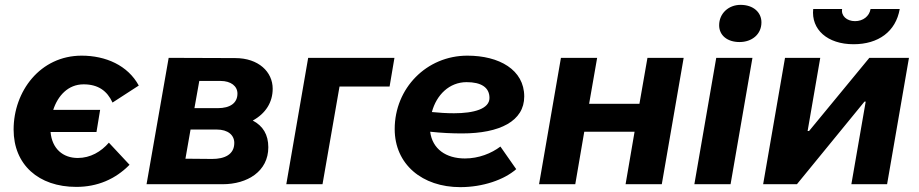

<svg xmlns="http://www.w3.org/2000/svg" viewBox="-20 -758 3782 790"><path d="M294 11C380 11 454 -20 513 -80L428 -171C396 -134 352 -108 300 -108C239 -108 194 -146 188 -215H377L392 -306H199C218 -364 260 -411 324 -411C384 -411 421 -384 443 -336L551 -406C506 -489 415 -529 316 -529C145 -529 36 -382 36 -225C36 -81 138 11 294 11Z M583 0H896C998 0 1084 -53 1084 -152C1084 -204 1062 -240 1020 -262C1073 -291 1102 -337 1102 -393C1102 -462 1044 -519 948 -519L674 -520ZM743 -105 764 -225H872C918 -225 944 -202 944 -170C944 -122 904 -104 853 -104ZM780 -313 800 -425H887C931 -425 957 -403 957 -373C957 -334 927 -313 876 -313Z M1158 0H1307L1377 -402H1583L1603 -520H1248Z M1874 12C1966 12 2054 -18 2104 -62L2039 -155C2002 -127 1950 -106 1893 -106C1815 -106 1759 -145 1750 -216C1796 -211 1840 -209 1881 -209C2037 -209 2137 -260 2137 -361C2137 -471 2034 -529 1903 -529C1735 -529 1604 -395 1604 -227C1604 -82 1717 12 1874 12ZM1757 -297C1776 -368 1829 -420 1900 -420C1959 -420 1994 -399 1994 -355C1994 -310 1930 -292 1848 -292C1818 -292 1786 -294 1757 -297Z M2644 -520 2611 -331H2404L2437 -520H2288L2198 0H2347L2384 -216H2591L2554 0H2703L2793 -520Z M2837 0H2986L3076 -520H2927ZM3023 -585C3073 -585 3113 -616 3113 -666C3113 -707 3080 -738 3027 -738C2978 -738 2939 -703 2939 -654C2939 -613 2972 -585 3023 -585Z M3120 0H3259L3537 -340H3542L3483 0H3630L3720 -520H3557L3309 -219H3303L3355 -520H3210ZM3492 -576C3594 -576 3666 -628 3682 -721H3562C3557 -691 3531 -671 3498 -671C3464 -671 3440 -693 3445 -721H3326C3317 -637 3384 -576 3492 -576Z"/></svg>

Font: Fixel Display 20240404
Style: Bold Italic
Weight: 700
Italic angle: -10°
Designer: AlfaBravo + MacPaw
Foundry: Kyrylo Tkachov, Marchela Mozhyna, Serhii Makarenko, Maria Weinstein, Zakhar Kryvoshyya
Version: Version 1.211;Glyphs 3.2 (3225)